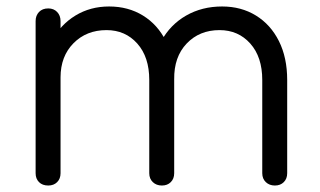

<svg xmlns="http://www.w3.org/2000/svg" viewBox="-20 -573 987 593"><path d="M829 0Q812 0 801 -10.5Q790 -21 790 -38V-326Q790 -397 753 -438.5Q716 -480 658 -480Q596 -480 556.5 -438.5Q517 -397 518 -328H449Q450 -395 478 -446Q506 -497 555 -525Q604 -553 666 -553Q725 -553 770.5 -525Q816 -497 841.5 -446Q867 -395 867 -326V-38Q867 -21 856.5 -10.5Q846 0 829 0ZM129 0Q111 0 100.5 -10.5Q90 -21 90 -38V-508Q90 -525 100.5 -536Q111 -547 129 -547Q146 -547 156.5 -536Q167 -525 167 -508V-38Q167 -21 156.5 -10.5Q146 0 129 0ZM480 0Q463 0 452 -10.5Q441 -21 441 -38V-326Q441 -397 404 -438.5Q367 -480 309 -480Q247 -480 207 -439.5Q167 -399 167 -334H112Q114 -398 140.5 -447.5Q167 -497 213 -525Q259 -553 317 -553Q376 -553 421.5 -525Q467 -497 492.5 -446Q518 -395 518 -326V-38Q518 -21 507.5 -10.5Q497 0 480 0Z"/></svg>

Font: Comfortaa
Style: Regular
Weight: 400
Designer: Johan Aakerlund
Foundry: Johan Aakerlund
Version: Version 3.104; ttfautohint (v1.8.1.43-b0c9)